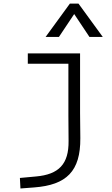

<svg xmlns="http://www.w3.org/2000/svg" viewBox="-20 -815 626 1069"><path d="M93.8 234.4 170.9 228.5C350.1 214.8 428.7 138.7 427.2 -45.9L425.8 -187.5V-517.6H134.8V-460H360.8V-170.9L361.8 -30.3C363.3 99.1 307.1 156.2 180.7 167.5L90.8 175.8ZM233.9 -609.4H308.1L393.1 -736.8L478 -609.4H552.2L417 -794.9H369.1Z"/></svg>

Font: Cascadia Code Light
Style: Regular
Weight: 300
Monospace: yes
Designer: Aaron Bell
Foundry: Saja Typeworks
Version: Version 2404.023